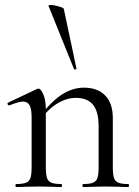

<svg xmlns="http://www.w3.org/2000/svg" viewBox="-20 -751 557 771"><path d="M314 -12Q341 -12 354 -17.5Q367 -23 371.5 -37Q376 -51 376 -81V-243Q376 -303 353.5 -330.5Q331 -358 284 -358Q247 -358 209.5 -335Q172 -312 145 -272L141 -284Q185 -343 228 -371Q271 -399 317 -399Q372 -399 402.5 -367.5Q433 -336 433 -277V-81Q433 -51 437.5 -37Q442 -23 455 -17.5Q468 -12 495 -12Q498 -12 498 -6Q498 0 495 0Q472 0 459 -1L405 -2L350 -1Q337 0 314 0Q311 0 311 -6Q311 -12 314 -12ZM45 -12Q72 -12 85 -17.5Q98 -23 102.5 -37Q107 -51 107 -81V-279Q107 -313 99 -328Q91 -343 72 -343Q56 -343 18 -328H16Q12 -328 10.5 -332.5Q9 -337 13 -339L129 -394Q131 -395 135 -395Q144 -395 154 -372Q164 -349 164 -313V-81Q164 -51 168.5 -37Q173 -23 186 -17.5Q199 -12 226 -12Q229 -12 229 -6Q229 0 226 0Q203 0 190 -1L136 -2L81 -1Q68 0 45 0Q42 0 42 -6Q42 -12 45 -12ZM183 -731Q196 -731 215.5 -725.5Q235 -720 236 -716L287 -476Q289 -474 283.5 -472.5Q278 -471 277 -474L175 -727Q174 -731 183 -731Z"/></svg>

Font: Cormorant
Style: Regular
Weight: 400
Designer: Christian Thalmann (Catharsis Fonts)
Foundry: Catharsis Fonts
Version: Version 4.000